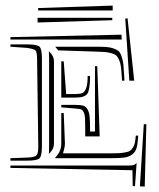

<svg xmlns="http://www.w3.org/2000/svg" viewBox="-20 -654 573 693"><path d="M115.7 -572.8V-589.8H385.3V-581.1ZM386.7 -633.8V-616.2H117.7V-625ZM210 -432.6 218.8 -314.5H252.4Q270 -314.9 277.8 -318.4Q285.6 -321.8 291 -335.9Q296.4 -350.1 296.4 -379.9L305.2 -379.4Q304.7 -328.6 294.9 -315.2Q285.2 -301.8 252.4 -301.8H201.2V-432.6ZM446.8 -362.8 432.1 -586.9 440.4 -587.9 464.4 -362.8ZM429.2 -362.8H420.4L419.4 -379.4Q418 -401.4 416.3 -414.3Q414.6 -427.2 409.7 -438Q404.8 -448.7 399.9 -453.4Q395 -458 382.8 -461.7Q370.6 -465.3 358.4 -466.3Q346.2 -467.3 323.2 -467.8L189.9 -472.2L179.2 -485.4H323.2Q348.6 -485.4 363.5 -484.4Q378.4 -483.4 390.9 -478.8Q403.3 -474.1 408.9 -468.8Q414.6 -463.4 419.2 -449.2Q423.8 -435.1 425.3 -421.1Q426.8 -407.2 428.2 -380.4ZM418.5 -528.8 419.4 -511.2H17.6V-520ZM201.2 -246.1H210L214.4 -135.3Q214.8 -127.9 210.4 -111.8L207.5 -100.6H376Q397.5 -100.6 408.2 -101.1Q418.9 -101.6 431.4 -103.8Q443.8 -106 449 -109.6Q454.1 -113.3 459.5 -120.8Q464.8 -128.4 466.8 -138.7Q468.8 -148.9 470.2 -164.6H479Q477.1 -135.3 473.1 -120.6Q469.2 -106 457.3 -96.7Q445.3 -87.4 428 -85.2Q410.6 -83 376 -83H179.2V-85Q201.2 -106.9 201.2 -135.3ZM252.4 -262.2 201.2 -266.6V-275.4H252.4Q271 -275.4 280.5 -272.7Q290 -270 296.1 -259Q302.2 -248 303.7 -230.7Q305.2 -213.4 305.2 -179.2H322.8V-415H331.1L339.8 -161.6H287.6V-179.2V-187Q287.6 -214.8 286.9 -227.8Q286.1 -240.7 282 -249.3Q277.8 -257.8 272 -259.5Q266.1 -261.2 252.4 -262.2ZM467.3 18.1 459 17.1 458 -39.6 17.6 -47.9V-56.6H446.3Q457.5 -56.6 462.6 -58.3Q467.8 -60.1 472.7 -65.4H473.1ZM484.9 18.6 499 -205.6H508.3L502.4 19.5ZM17.6 -485.4V-493.7H78.6Q114.3 -493.7 122.8 -485.4Q131.3 -477.1 131.3 -441.4V-127Q131.3 -91.3 122.8 -82.8Q114.3 -74.2 78.6 -74.2H17.6V-83L80.6 -85.4Q105.5 -86.4 111.8 -93.5Q118.2 -100.6 118.2 -126L113.8 -441.4Q113.3 -466.3 108.4 -471.7Q103.5 -477.1 78.6 -481ZM174.8 -135.3Q174.8 -117.2 160.6 -103L156.2 -98.6Q157.2 -105 157.2 -127V-441.4Q157.2 -461.9 156.2 -469.2L160.6 -464.8Q174.8 -450.7 174.8 -432.6Z"/></svg>

Font: FoglihtenNo03
Style: Regular
Weight: 500
Version: Version 0.59